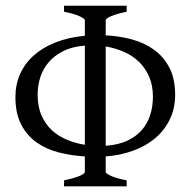

<svg xmlns="http://www.w3.org/2000/svg" viewBox="-20 -655 678 675"><path d="M112.3 -322.8Q112.3 -279.8 126.2 -248.5Q140.1 -217.3 163.3 -196.3Q186.5 -175.3 216.6 -163.1Q246.6 -150.9 278.3 -146V-494.6Q233.4 -491.2 201.9 -475.1Q170.4 -459 150.4 -435.3Q130.4 -411.6 121.3 -382.3Q112.3 -353 112.3 -322.8ZM517.6 -315.4Q517.6 -354.5 504.6 -384.8Q491.7 -415 469.2 -437Q446.8 -459 416.5 -472.4Q386.2 -485.8 351.6 -491.7V-142.6Q395 -145.5 426.5 -159.9Q458 -174.3 478.3 -197.5Q498.5 -220.7 508.1 -250.7Q517.6 -280.8 517.6 -315.4ZM205.1 0V-21Q238.3 -27.8 258.3 -35.9Q278.3 -43.9 278.3 -50.8V-105Q231.4 -107.9 187.5 -118.9Q143.6 -129.9 109.4 -153.8Q75.2 -177.7 54.7 -216.8Q34.2 -255.9 34.2 -314Q34.2 -357.9 50.8 -395Q67.4 -432.1 98.9 -460.2Q130.4 -488.3 175.8 -506.1Q221.2 -523.9 278.3 -529.3V-583.5Q278.3 -589.4 259.3 -598.1Q240.2 -606.9 205.1 -613.8V-634.8H425.3V-613.8Q392.1 -606.9 371.8 -598.6Q351.6 -590.3 351.6 -583.5V-530.8Q400.9 -528.3 445.1 -516.1Q489.3 -503.9 522.7 -479.2Q556.2 -454.6 575.7 -416.7Q595.2 -378.9 595.7 -324.7Q596.2 -274.4 577.1 -235.4Q558.1 -196.3 525.1 -168.7Q492.2 -141.1 447.5 -125Q402.8 -108.9 351.6 -105V-50.8Q351.6 -44.9 370.8 -36.4Q390.1 -27.8 425.3 -21V0Z"/></svg>

Font: Gentium Unicode
Style: Regular
Weight: 400
Version: Version 1.009